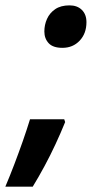

<svg xmlns="http://www.w3.org/2000/svg" viewBox="-72 -574 352 726"><path d="M-51.8 131.8Q-34.2 90.3 -17.6 46.6Q-1 2.9 14.2 -40.3Q29.3 -83.5 41.5 -123H170.9L174.3 -112.3Q157.7 -71.3 137.9 -28.8Q118.2 13.7 96.2 54.4Q74.2 95.2 51.8 131.8ZM164.1 -393.1Q128.4 -393.1 112.1 -410.6Q95.7 -428.2 95.7 -455.1Q95.7 -480 105.7 -502.4Q115.7 -524.9 136.7 -539.3Q157.7 -553.7 190.9 -553.7Q220.2 -553.7 237.5 -536.6Q254.9 -519.5 254.9 -490.2Q254.9 -447.3 229.2 -420.2Q203.6 -393.1 164.1 -393.1Z"/></svg>

Font: Open Sans SemiCondensed
Style: Bold Italic
Weight: 700
Width: 4
Italic angle: -12°
Designer: Monotype Design Team
Foundry: Monotype Imaging Inc.
Version: Version 3.003